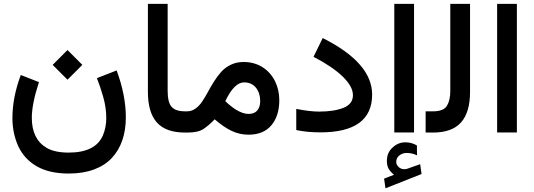

<svg xmlns="http://www.w3.org/2000/svg" viewBox="-20 -698 2813 1011"><path d="M257.3 -356.4 335.4 -434.6 413.6 -356.4 335.4 -278.3ZM341.8 105.5Q482.9 105.5 522 14.6Q539.6 -27.3 539.6 -75.7Q539.6 -131.8 523.4 -188Q508.3 -241.2 490.2 -286.6L594.2 -327.1Q642.6 -196.3 642.6 -80.6Q642.6 -13.2 624 40.8Q605.5 94.7 568.8 134Q532.2 173.3 474.6 194.6Q417 215.8 341.8 215.8Q239.7 215.8 173.6 177.7Q107.4 139.6 75.7 70.8Q45.4 3.4 45.4 -76.7Q45.4 -185.1 89.4 -303.2L185.1 -265.6Q147.5 -150.9 147.5 -77.6Q147.5 34.7 225.6 80.6Q268.1 105.5 341.8 105.5Z M758.8 -214.8V-677.7H862.8V-219.7Q862.8 -158.2 883.8 -135.3Q904.3 -111.8 954.1 -111.8H966.3V0H954.1Q854 0 806.4 -52.7Q758.8 -105.5 758.8 -214.8Z M1288.6 11.2Q1241.2 11.2 1199 -9Q1156.7 -29.3 1110.4 -69.8Q1079.6 -37.6 1051.8 -19Q1022.5 0 968.3 0H946.8V-111.8H965.8Q989.3 -111.8 1009.3 -126.2Q1029.3 -140.6 1044.7 -163.6Q1060.1 -186.5 1075 -214.1Q1089.8 -241.7 1107.2 -269.3Q1124.5 -296.9 1145 -319.8Q1165.5 -342.8 1195.6 -357.2Q1225.6 -371.6 1262.2 -371.6Q1318.4 -371.6 1361.1 -345Q1403.8 -318.4 1427.7 -271.5Q1450.7 -224.6 1450.7 -170.9Q1450.7 -87.9 1409.2 -38.6Q1367.7 11.2 1288.6 11.2ZM1265.1 -264.2Q1213.4 -264.2 1166.5 -165.5Q1191.9 -140.1 1223.1 -120.1Q1259.8 -98.1 1288.6 -98.1Q1319.3 -98.1 1334.7 -116.2Q1350.1 -134.3 1350.1 -166Q1350.1 -208 1327.6 -236.3Q1304.7 -264.2 1265.1 -264.2Z M1659.7 -110.4Q1739.3 -110.4 1789.1 -130.4Q1838.4 -150.4 1838.4 -196.8Q1838.4 -242.7 1784.4 -294.9Q1730.5 -347.2 1630.9 -398.9L1679.2 -497.6Q1939.5 -367.2 1939.5 -200.2Q1939.5 -1 1667 -1Q1596.7 -1 1540 -13.2V-124.5Q1612.3 -110.4 1659.7 -110.4Z M2002.4 242.7 2054.7 222.2Q2036.1 207 2026.6 190.9Q2017.1 174.8 2017.1 148.9Q2017.1 106 2046.9 79.1Q2076.2 51.3 2114.3 51.3Q2147 51.3 2175.3 67.9L2175.8 120.1Q2150.9 107.4 2121.1 107.4Q2100.6 107.4 2084 119.6Q2066.4 132.3 2066.4 155.3Q2066.9 169.9 2079.1 181.4Q2091.3 192.9 2108.9 192.9Q2111.8 192.9 2120.6 191.9L2125 190.4L2192.4 166.5L2199.7 218.3L2009.8 293.5ZM2056.2 -677.7H2160.2V-0.5H2056.2Z M2221.2 0V-111.8H2260.3Q2315.9 -111.8 2333.5 -141.1Q2351.1 -169.9 2351.1 -219.2V-677.7H2455.1V-214.4Q2455.1 -106.9 2407.7 -53.5Q2360.4 0 2259.8 0Z M2597.7 -677.7H2701.7V-0.5H2597.7Z"/></svg>

Font: Vazirmatn UI FD NL Medium
Style: Regular
Weight: 500
Designer: Saber Rastikerdar
Foundry: Saber Rastikerdar
Version: Version 33.003